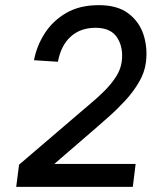

<svg xmlns="http://www.w3.org/2000/svg" viewBox="-20 -726 615 746"><path d="M205 -486 112 -492Q123 -549 154.5 -597.5Q186 -646 238 -676Q290 -706 364 -706Q436 -706 478.5 -674Q521 -642 537.5 -591.5Q554 -541 547 -484Q542 -444 519.5 -406Q497 -368 465.5 -334Q434 -300 401.5 -271.5Q369 -243 344 -221L191 -89H507L496 0H43L54 -86L290 -288Q308 -304 334 -325.5Q360 -347 386 -373Q412 -399 430.5 -427.5Q449 -456 453 -487Q460 -541 435.5 -579.5Q411 -618 351 -618Q293 -618 255 -584Q217 -550 205 -486Z"/></svg>

Font: Haskoy Medium
Style: Italic
Weight: 500
Designer: Ertekin Erdin
Foundry: Ertekin Erdin
Version: Version 2.000; ttfautohint (v1.8.4.7-5d5b)